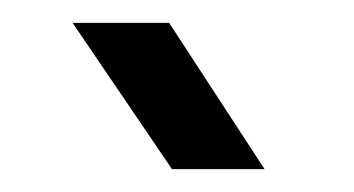

<svg xmlns="http://www.w3.org/2000/svg" viewBox="-20 -788 310 168"><path d="M130.5 -640 43.5 -768H128L211.5 -640Z"/></svg>

Font: Big Shoulders Stencil Text Thin
Style: Bold
Weight: 700
Version: Version 2.001